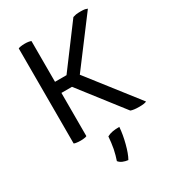

<svg xmlns="http://www.w3.org/2000/svg" viewBox="-223 -820 1084 1199"><g transform="rotate(-30 319.0 -220.5)"><path d="M99.6 -4.9Q106.4 -1 118.2 0Q129.9 2 146.5 2Q162.1 2 173.8 0Q184.6 -1 191.4 -4.9Q191.4 -108.4 191.4 -316.4Q210 -316.4 267.6 -316.4Q328.1 -238.3 508.8 -5.9Q518.6 -2 534.2 0Q548.8 2 569.3 2Q588.9 2 602.5 0Q616.2 -2 622.1 -5.9Q530.3 -123 347.7 -357.4Q410.2 -440.4 597.7 -689.5Q590.8 -692.4 580.1 -695.3Q568.4 -697.3 548.8 -697.3Q530.3 -697.3 515.6 -695.3Q501 -692.4 493.2 -689.5Q419.9 -591.8 274.4 -396.5Q252.9 -396.5 191.4 -396.5Q191.4 -469.7 191.4 -690.4Q184.6 -693.4 173.8 -695.3Q162.1 -697.3 146.5 -697.3Q129.9 -697.3 118.2 -695.3Q106.4 -693.4 99.6 -690.4Q99.6 -656.2 99.6 -589.8Q99.6 -443.4 99.6 -4.9ZM309.6 65.4Q306.6 107.4 298.8 150.4Q290 192.4 278.3 225.6Q288.1 238.3 305.7 246.1Q324.2 253.9 343.8 255.9Q363.3 221.7 378.9 161.1Q394.5 101.6 398.4 47.9Q370.1 47.9 348.6 51.8Q327.1 55.7 309.6 65.4Z"/></g></svg>

Font: cl
Style: Regular
Weight: 400
Designer: Mitja Miklavcic
Version: Version 1.0